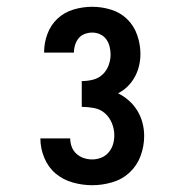

<svg xmlns="http://www.w3.org/2000/svg" viewBox="-20 -863 540 566"><path d="M252 -317Q223 -317 194.5 -325Q166 -333 144 -351.5Q122 -370 110.5 -398Q99 -426 99 -455H187Q187 -442 191.5 -430Q196 -418 205.5 -409.5Q215 -401 227 -397Q239 -393 252 -393Q265 -393 278 -398Q291 -403 300 -413.5Q309 -424 313 -437Q317 -450 317 -464Q317 -482 310 -499.5Q303 -517 289.5 -529Q276 -541 257.5 -544.5Q239 -548 221 -548V-624Q238 -624 254 -628Q270 -632 282 -643Q294 -654 300 -670Q306 -686 306 -702Q306 -714 303 -726Q300 -738 293 -747.5Q286 -757 275 -762Q264 -767 252 -767Q241 -767 230 -763Q219 -759 212 -750.5Q205 -742 201.5 -731Q198 -720 198 -708H110V-709Q110 -737 120 -763.5Q130 -790 150 -808.5Q170 -827 197 -835Q224 -843 252 -843Q280 -843 307.5 -834.5Q335 -826 355 -806.5Q375 -787 384.5 -759.5Q394 -732 394 -704Q394 -687 390 -669.5Q386 -652 377.5 -636.5Q369 -621 356.5 -608.5Q344 -596 328 -588Q346 -579 360.5 -566Q375 -553 385 -536.5Q395 -520 400 -501Q405 -482 405 -462Q405 -432 394.5 -403.5Q384 -375 362 -354.5Q340 -334 310.5 -325.5Q281 -317 252 -317Z"/></svg>

Font: Iosevka Algr
Style: Bold
Weight: 700
Monospace: yes
Designer: Belleve Invis
Foundry: Belleve Invis
Version: Version 26.0.2; ttfautohint (v1.8.3)